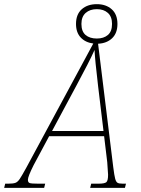

<svg xmlns="http://www.w3.org/2000/svg" viewBox="-80 -902 678 922"><path d="M525 -20 520 0H353L358 -20H393Q423 -20 431 -27.5Q439 -35 439 -63Q439 -67 435 -123L420 -248H156L81 -108Q54 -54 54 -39Q54 -26 62.5 -23Q71 -20 103 -20H137L132 0H-60L-55 -20H-40Q-17 -20 -6 -24Q5 -28 15 -43Q25 -58 47 -98L368 -693Q330 -698 307.5 -722Q285 -746 285 -787Q285 -833 312.5 -857.5Q340 -882 385 -882Q429 -882 456.5 -857.5Q484 -833 484 -787Q484 -743 458.5 -718.5Q433 -694 391 -692L464 -98Q469 -59 473 -44Q477 -29 484 -24.5Q491 -20 509 -20ZM385 -717Q418 -717 438 -734Q458 -751 458 -787Q458 -822 438 -840Q418 -858 385 -858Q352 -858 331.5 -840Q311 -822 311 -787Q311 -751 331 -734Q351 -717 385 -717ZM417 -273 391 -489Q376 -616 374 -662Q349 -606 288 -493L170 -273Z"/></svg>

Font: Noto Serif NarrowThin
Style: Italic
Weight: 250
Width: 4
Italic angle: -12°
Designer: Monotype Design Team
Foundry: Monotype Imaging Inc.
Version: Version 1.001